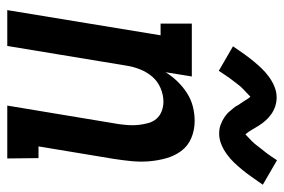

<svg xmlns="http://www.w3.org/2000/svg" viewBox="-150 -650 800 541"><g transform="rotate(90 250.5 -380.0)"><path d="M9 0 80 -432H47V-520H196L184 -446Q195 -464 210 -479.5Q225 -495 243 -506.5Q261 -518 281 -523Q301 -528 321 -528Q347 -528 369.5 -518.5Q392 -509 406 -490Q420 -471 426.5 -447.5Q433 -424 435 -399.5Q437 -375 434.5 -349.5Q432 -324 428 -299L393 -88H426L427 0H278L330 -313Q332 -327 333 -341.5Q334 -356 332.5 -369.5Q331 -383 327.5 -396.5Q324 -410 315.5 -420Q307 -430 294 -435Q281 -440 267 -440Q248 -440 229 -432Q210 -424 197 -409Q184 -394 176.5 -375.5Q169 -357 166 -339L110 0ZM180 -596 111 -636Q123 -654 133.5 -668.5Q144 -683 154 -695Q164 -707 173.5 -717Q183 -727 196.5 -737Q210 -747 225 -753Q240 -759 255 -759Q268 -759 280 -755Q292 -751 302 -744Q312 -737 320 -728Q328 -719 334 -709.5Q340 -700 346 -689.5Q352 -679 359 -671Q362 -674 368 -679.5Q374 -685 377.5 -688.5Q381 -692 385 -696.5Q389 -701 392.5 -706Q396 -711 401 -717Q406 -723 411 -729.5Q416 -736 421 -743.5Q426 -751 432 -760L501 -720Q489 -703 478.5 -688Q468 -673 458 -661Q448 -649 438.5 -639Q429 -629 415.5 -619Q402 -609 387 -603Q372 -597 357 -597Q350 -597 344 -598Q338 -599 332.5 -601Q327 -603 321 -606Q315 -609 310.5 -612Q306 -615 301.5 -619Q297 -623 293 -628Q289 -633 285 -637.5Q281 -642 278.5 -647Q276 -652 272.5 -656.5Q269 -661 265.5 -667Q262 -673 259 -677.5Q256 -682 253 -685Q250 -682 244 -676.5Q238 -671 234.5 -667.5Q231 -664 227 -660Q223 -656 219 -650.5Q215 -645 210.5 -639.5Q206 -634 201 -627Q196 -620 191 -612.5Q186 -605 180 -596Z"/></g></svg>

Font: Iosevka Curly Slab Semibold
Style: Italic
Weight: 600
Italic angle: -9°
Monospace: yes
Designer: Belleve Invis
Foundry: Belleve Invis
Version: Version 22.1.2; ttfautohint (v1.8.4)